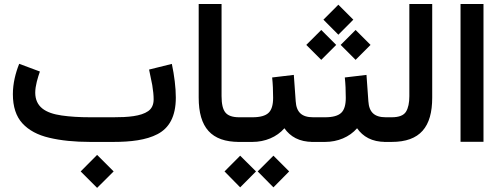

<svg xmlns="http://www.w3.org/2000/svg" viewBox="-20 -700 2474 947"><path d="M377.9 145.5 459 226.6 540.5 145.5 459 64ZM538.6 0C624.5 0 700.7 -8.8 757.3 -38.6C814 -68.4 847.2 -124.5 847.2 -218.8C847.2 -267.6 839.8 -327.6 827.6 -384.8L715.3 -356.9C720.7 -332 726.1 -306.6 731 -280.3C735.4 -253.4 737.8 -230 737.8 -210C737.8 -184.1 729 -164.6 710.9 -151.9C674.8 -126.5 611.3 -121.6 539.6 -121.6H425.3C372.1 -121.6 324.7 -124.5 284.2 -130.4C202.6 -142.1 154.3 -173.8 153.8 -242.7C153.8 -277.3 166.5 -317.4 176.8 -347.2L74.7 -385.3C56.6 -340.3 43.5 -288.6 43.5 -235.4C43.5 -173.8 59.1 -126 90.3 -91.8C121.6 -57.6 166 -33.7 223.1 -20.5C280.3 -6.8 347.7 0 425.3 0Z M960 -218.8C960 -70.8 1022.5 0 1159.7 0H1171.9V-121.6H1159.7C1127 -121.6 1104.5 -129.4 1091.8 -145C1079.1 -160.2 1072.8 -187.5 1072.8 -226.1V-680.2H960Z M1151.4 0H1225.1C1287.1 0 1345.2 -23.9 1382.8 -67.4C1411.6 -26.4 1455.6 0 1523.4 0H1534.7V-121.6H1524.4C1468.3 -121.6 1441.9 -146.5 1438.5 -200.7L1429.2 -330.6L1322.3 -317.9C1325.7 -286.1 1327.1 -252.9 1327.1 -217.3C1327.1 -182.6 1319.8 -157.7 1304.7 -143.6C1289.6 -128.9 1262.7 -121.6 1225.1 -121.6H1151.4ZM1251 145.5 1328.6 224.1 1406.2 145.5 1328.6 67.9ZM1087.4 145.5 1164.6 224.1 1242.7 145.5 1164.6 67.9Z M1575.2 -603 1648.9 -528.8 1722.7 -603 1648.9 -676.8ZM1660.2 -478.5 1733.9 -404.8 1807.6 -478.5 1733.9 -552.2ZM1490.7 -478.5 1564.5 -404.8 1638.2 -478.5 1564.5 -552.2ZM1514.6 0H1583.5C1645.5 0 1703.6 -23.9 1741.2 -67.4C1770 -26.4 1814 0 1881.8 0H1893.1V-121.6H1882.8C1826.7 -121.6 1800.3 -146.5 1796.9 -200.7L1787.6 -330.6L1680.7 -317.9C1684.1 -286.1 1685.5 -252.9 1685.5 -217.3C1685.5 -182.6 1678.2 -157.7 1663.1 -143.6C1647.9 -128.9 1621.1 -121.6 1583.5 -121.6H1514.6Z M1873.5 0H1911.6C2052.2 0 2111.8 -74.2 2111.8 -218.3V-680.2H1999V-225.6C1999 -192.9 1993.7 -167 1982.4 -148.9C1971.2 -130.9 1947.8 -121.6 1912.1 -121.6H1873.5Z M2251.5 -680.2V-0.5H2364.7V-680.2Z"/></svg>

Font: Vazirmatn SemiBold
Style: Regular
Weight: 600
Designer: Saber Rastikerdar
Foundry: Saber Rastikerdar
Version: Version 33.003